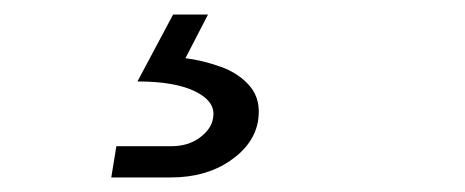

<svg xmlns="http://www.w3.org/2000/svg" viewBox="-20 -46 640 264"><path d="M133 198 140 155H216Q239 155 255 143Q271 131 273 116Q277 94 249 80Q221 66 169 66L218 -26H266L235 34Q259 37 284 46Q309 55 324 73Q339 91 335 119Q330 152 296.5 175Q263 198 215 198Z"/></svg>

Font: JetBrains Mono NL ExtraLight
Style: Italic
Weight: 200
Italic angle: -9°
Monospace: yes
Designer: Philipp Nurullin, Konstantin Bulenkov
Foundry: JetBrains
Version: Version 2.305; ttfautohint (v1.8.4.7-5d5b)